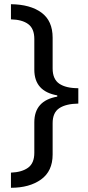

<svg xmlns="http://www.w3.org/2000/svg" viewBox="-20 -734 420 912"><path d="M32 86Q84 84 113.5 62.5Q143 41 143 -8V-153Q143 -256 252 -275V-281Q143 -300 143 -403V-549Q143 -598 114 -619.5Q85 -641 32 -642V-714Q124 -713 177 -674Q230 -635 230 -555V-409Q230 -358 261.5 -336.5Q293 -315 352 -315V-242Q293 -241 261.5 -220Q230 -199 230 -149V0Q230 79 175 118.5Q120 158 32 158Z"/></svg>

Font: Noto Sans Tifinagh Tawellemmet
Style: Regular
Weight: 400
Designer: JamraPatel
Foundry: JamraPatel LLC
Version: Version 2.006; ttfautohint (v1.8.4.7-5d5b)